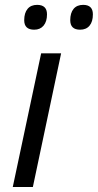

<svg xmlns="http://www.w3.org/2000/svg" viewBox="-20 -750 393 770"><path d="M145 -536.1H225.1L111.8 0H31.2ZM77.1 -668.9Q77.1 -698.2 90.6 -714.4Q104 -730.5 128.9 -730.5Q168.5 -730.5 168.5 -692.4Q168.5 -663.6 154.8 -647.2Q141.1 -630.9 117.2 -630.9Q77.1 -630.9 77.1 -668.9ZM261.7 -668.9Q261.7 -698.2 275.1 -714.4Q288.6 -730.5 313.5 -730.5Q352.5 -730.5 352.5 -692.4Q352.5 -663.1 339.1 -647Q325.7 -630.9 301.3 -630.9Q261.7 -630.9 261.7 -668.9Z"/></svg>

Font: Viking Open Sans
Style: Italic
Weight: 400
Italic angle: -12°
Foundry: Ascender Corporation
Version: Version 2.000